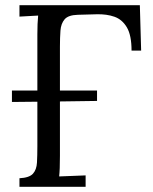

<svg xmlns="http://www.w3.org/2000/svg" viewBox="-20 -720 588 740"><path d="M55 0V-33Q93 -35 107 -50.5Q121 -66 122.5 -93.5Q124 -121 124 -156V-328L26 -327V-371H124V-588Q124 -630 127 -660Q109 -659 91 -658Q73 -657 55 -656V-700H519L524 -525H487Q487 -584 469 -614.5Q451 -645 421 -655.5Q391 -666 353 -665L280 -663Q243 -662 229 -645.5Q215 -629 213 -602Q211 -575 211 -540V-371H354V-331L211 -329V-119Q211 -66 208 -40Q234 -41 259.5 -42Q285 -43 310 -44V0Z"/></svg>

Font: Lora
Style: Regular
Weight: 400
Designer: Olga Karpushina, Alexei Vanyashin (Cyrillic)
Foundry: Cyreal
Version: Version 3.005; ttfautohint (v1.8.4.7-5d5b)